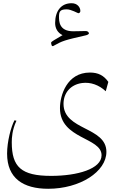

<svg xmlns="http://www.w3.org/2000/svg" viewBox="-20 -970 740 1191"><path d="M309 -684C370 -718 378 -720 513 -751C523 -753 535 -760 531 -766L530 -768C523 -781 505 -777 490 -777C472 -777 446 -776 434 -776C346 -776 346 -839 346 -867C346 -900 354 -912 394 -912C422 -912 462 -888 466 -888C473 -888 481 -895 478 -908C476 -923 462 -950 424 -950C360 -950 322 -903 322 -827C322 -795 337 -767 368 -752L314 -720C303 -714 297 -708 297 -705C297 -699 299 -692 301 -688C302 -684 305 -683 309 -684ZM279 201C476 201 640 95 640 -28C640 -185 374 -160 374 -326C374 -392 416 -445 489 -455C542 -462 594 -443 636 -404L652 -462C624 -502 589 -520 538 -520C394 -520 352 -377 352 -299C352 -106 610 -119 610 -7C610 78 460 121 297 121C112 121 53 66 53 -87C53 -115 55 -163 82 -221L70 -224C48 -183 24 -92 24 -17C24 136 124 201 279 201Z"/></svg>

Font: Kawkab Mono Light
Style: Regular
Weight: 300
Monospace: yes
Designer: Abdullah Arif
Foundry: Abdullah Arif
Version: Version 1.000;PS 000.500;hotconv 1.0.88;makeotf.lib2.5.64775